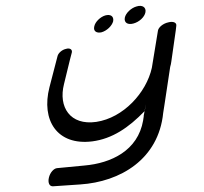

<svg xmlns="http://www.w3.org/2000/svg" viewBox="-20 -554 701 660"><path d="M558 -477C540 -473 525 -460 523 -449L502 -321C483 -235 404 -149 311 -135C221 -122 180 -186 200 -265C218 -341 227 -374 227 -374C229 -384 220 -390 207 -386C193 -383 181 -372 178 -362L150 -254C121 -141 176 -53 297 -68C366 -77 422 -115 477 -172L474 -156V-153C473 -149 473 -145 472 -140C454 -36 362 7 270 15C184 23 176 24 176 24C165 25 152 39 148 57C144 74 150 87 161 86C161 86 133 89 256 80C393 71 525 -6 541 -166C541 -166 545 -190 565 -324C567 -330 568 -336 569 -343C587 -465 586 -465 586 -465C588 -476 576 -482 558 -477ZM478 -175C477 -174 477 -173 477 -172C478 -177 485 -218 478 -175ZM329 -443C347 -448 365 -465 369 -481C372 -498 360 -506 342 -501C325 -496 307 -479 304 -463C300 -447 312 -439 329 -443ZM438 -473C458 -478 477 -495 480 -512C483 -529 469 -538 450 -532C431 -527 412 -509 409 -493C406 -476 419 -468 438 -473Z"/></svg>

Font: Hi. Perspective
Style: Perspective
Weight: 400
Designer: Mew Too, Robert Jablonski
Foundry: Cannot Into Space Fonts
Version: Version 1.996